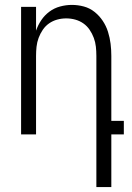

<svg xmlns="http://www.w3.org/2000/svg" viewBox="-20 -548 540 783"><path d="M373 215V-320Q373 -339 371 -357.5Q369 -376 362.5 -393.5Q356 -411 345.5 -426.5Q335 -442 320 -452.5Q305 -463 287 -468Q269 -473 250 -473Q231 -473 213 -468Q195 -463 180 -452.5Q165 -442 154.5 -426.5Q144 -411 137.5 -393.5Q131 -376 129 -357.5Q127 -339 127 -320V0H66V-520H127V-423Q135 -446 148.5 -466Q162 -486 181.5 -500.5Q201 -515 225 -521.5Q249 -528 273 -528Q298 -528 322 -521.5Q346 -515 365.5 -499.5Q385 -484 399 -463Q413 -442 420.5 -418Q428 -394 431 -369.5Q434 -345 434 -320V-55H485V0H434V215Z"/></svg>

Font: Iosevka Fixed Light
Style: Regular
Weight: 300
Monospace: yes
Designer: Belleve Invis
Foundry: Belleve Invis
Version: Version 32.3.0